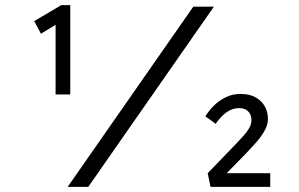

<svg xmlns="http://www.w3.org/2000/svg" viewBox="-20 -726 1163 746"><path d="M196 -359V-654L205 -635L139 -595L113 -644L218 -706H253V-359H225Q220 -359 213 -359Q206 -359 196 -359ZM243 0 731 -700H811L323 0ZM798 0 787 -53 896 -166Q910 -181 924 -196Q938 -211 947.5 -227Q957 -243 957 -260Q957 -280 944.5 -293Q932 -306 909 -306Q883 -306 860.5 -290Q838 -274 818 -245L778 -274Q790 -294 809.5 -314Q829 -334 855.5 -347.5Q882 -361 915 -361Q950 -361 973.5 -347.5Q997 -334 1009 -312.5Q1021 -291 1021 -263Q1021 -240 1006.5 -215.5Q992 -191 972.5 -169.5Q953 -148 937 -131L850 -42L855 -53H1030V0Z"/></svg>

Font: Lexend Zetta Light
Style: Regular
Weight: 300
Designer: Bonnie Shaver-Troup, Thomas Jockin
Foundry: Lexend
Version: Version 1.007